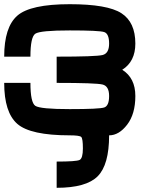

<svg xmlns="http://www.w3.org/2000/svg" viewBox="-20 -645 790 915"><path d="M250 125Q343.8 125 359.4 117.2Q375 109.4 375 62.5Q375 15.6 367.2 7.8Q359.4 0 312.5 0Q125 0 62.5 -54.7Q0 -109.4 0 -250H125Q125 -156.2 148.4 -140.6Q171.9 -125 312.5 -125Q453.1 -125 476.6 -132.8Q500 -140.6 500 -187.5Q500 -234.4 468.8 -242.2Q437.5 -250 250 -250V-375Q437.5 -375 468.8 -382.8Q500 -390.6 500 -437.5Q500 -484.4 476.6 -492.2Q453.1 -500 312.5 -500Q171.9 -500 148.4 -484.4Q125 -468.8 125 -375H0Q0 -515.6 62.5 -570.3Q125 -625 312.5 -625Q492.2 -625 558.6 -582Q625 -539.1 625 -437.5Q625 -351.6 562.5 -312.5Q625 -273.4 625 -187.5Q625 -101.6 585.9 -50.8Q546.9 0 500 0Q500 140.6 445.3 195.3Q390.6 250 250 250Z"/></svg>

Font: CraftyPE
Style: Regular
Weight: 400
Designer: Erek Butcher
Foundry: Haunted Coop
Version: Version 0.018;April 4, 2024;FontCreator 15.0.0.2962 64-bit